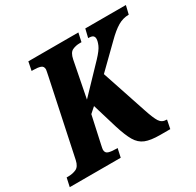

<svg xmlns="http://www.w3.org/2000/svg" viewBox="-175 -886 1078 1057"><g transform="rotate(-30 363.5 -357.0)"><path d="M-21 0 -9 -55H2Q29 -55 51.5 -65Q74 -75 82 -112L183 -590Q186 -607 188 -615Q190 -623 190 -627Q190 -648 172.5 -653.5Q155 -659 128 -659H117L128 -714H446L434 -659H423Q397 -659 376 -649Q355 -639 347 -600L302 -370L459 -534Q495 -572 505 -595.5Q515 -619 515 -634Q515 -647 507 -653.5Q499 -660 477 -660L490 -714H748L735 -660Q698 -660 665 -640.5Q632 -621 590 -579L453 -445L548 -160Q567 -102 582 -78.5Q597 -55 626 -55H629L618 0H554Q494 0 460.5 -13.5Q427 -27 406.5 -62Q386 -97 366 -161L318 -320L283 -289L245 -115Q243 -105 241.5 -98Q240 -91 240 -87Q240 -66 258 -60.5Q276 -55 303 -55H315L303 0Z"/></g></svg>

Font: Noto Serif Condensed ExtraBold
Style: Italic
Weight: 800
Width: 3
Italic angle: -12°
Designer: Monotype Design Team
Foundry: Monotype Imaging Inc.
Version: Version 2.014; ttfautohint (v1.8.4.7-5d5b)